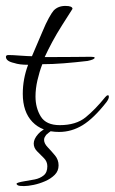

<svg xmlns="http://www.w3.org/2000/svg" viewBox="-40 -434 388 649"><path d="M160 12Q102 12 69.5 -22Q37 -56 37 -117Q37 -167 55 -215Q25 -215 8 -221Q-20 -227 -20 -242Q-20 -248 -11 -248Q-4 -248 5.5 -247.5Q15 -247 28 -246Q42 -245 52 -244.5Q62 -244 68 -244L103 -326Q115 -355 125 -373Q135 -391 141 -398Q156 -414 181 -414Q205 -414 205 -404L170 -349Q151 -319 136.5 -292Q122 -265 111 -241Q173 -241 210 -241.5Q247 -242 260 -242H268Q280 -242 280 -239Q280 -233 256 -228Q213 -223 175 -220Q137 -217 103 -217Q93 -191 86.5 -162.5Q80 -134 80 -108Q80 -69 98 -40Q116 -11 162 -11Q217 -11 249.5 -37.5Q282 -64 316 -106Q321 -112 325 -112Q328 -112 328 -107Q328 -100 320 -89Q277 -34 239.5 -11Q202 12 160 12ZM41 195Q25 195 20.5 192.5Q16 190 16 187Q16 183 46 178Q60 176 77.5 172.5Q95 169 107.5 159Q120 149 120 128Q120 112 108.5 100.5Q97 89 85.5 77.5Q74 66 74 51Q74 44 77.5 36Q81 28 89 19Q103 3 128 -5H131Q136 -5 141.5 -3.5Q147 -2 148 0Q131 8 116 22Q113 26 111 30Q109 34 109 39Q109 51 121.5 64Q134 77 146 91.5Q158 106 158 125Q158 144 145 157Q132 170 112.5 178.5Q93 187 73.5 191Q54 195 41 195Z"/></svg>

Font: Lavishly Yours
Style: Regular
Weight: 400
Designer: Robert E. Leuschke
Foundry: Robert E. Leuschke
Version: Version 1.010; ttfautohint (v1.8.3)